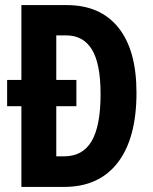

<svg xmlns="http://www.w3.org/2000/svg" viewBox="-20 -734 599 754"><path d="M242 -714Q374 -714 445 -625.5Q516 -537 516 -370Q516 -191 442.5 -95.5Q369 0 232 0H64V-317H8V-420H64V-714ZM240 -595H201V-420H280V-317H201V-120H231Q305 -120 340 -180Q375 -240 375 -364Q375 -484 341 -539.5Q307 -595 240 -595Z"/></svg>

Font: Noto Sans Myanmar ExtraCondensed
Style: Bold
Weight: 700
Width: 2
Designer: Monotype Design Team
Foundry: Monotype Imaging Inc.
Version: Version 2.107; ttfautohint (v1.8.4.7-5d5b)